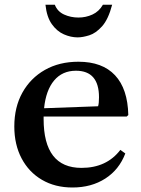

<svg xmlns="http://www.w3.org/2000/svg" viewBox="-20 -802 612 832"><path d="M294 10.5Q218.5 10.5 161.8 -22.8Q105 -56 73.5 -115.8Q42 -175.5 42 -254Q42 -337.5 77 -400.5Q112 -463.5 174.5 -499Q237 -534.5 320 -534.5Q423.5 -534.5 478.5 -475.8Q533.5 -417 536 -303.5L529 -297H169Q169 -292 169 -286.5Q169 -74.5 333 -74.5Q442 -74.5 501.5 -152.5L523 -137Q496.5 -67 436.2 -28.2Q376 10.5 294 10.5ZM309 -495.5Q250 -495.5 214.5 -453.2Q179 -411 171 -333L405 -341.5Q409 -353.5 409 -380.5Q409 -495.5 309 -495.5ZM316.5 -640Q287 -640 256.8 -653.2Q226.5 -666.5 204.5 -697.5Q182.5 -728.5 177 -781.5H217.5Q229 -752 257.8 -739Q286.5 -726 320 -726Q352 -726 380.5 -739Q409 -752 426 -781.5H466Q449.5 -718.5 422.5 -688.2Q395.5 -658 366.8 -649Q338 -640 316.5 -640Z"/></svg>

Font: Libre Caslon Text Medium
Style: Regular
Weight: 500
Designer: Pablo Impallari, Rodrigo Fuenzalida, Katja Schimmel
Foundry: Pablo Impallari, Rodrigo Fuenzalida
Version: Version 2.000